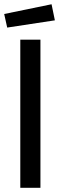

<svg xmlns="http://www.w3.org/2000/svg" viewBox="-30 -895 281 915"><path d="M66.7 -706H162.7V0H66.7ZM-10 -828.3 215.7 -874.7 231.5 -798.1 4.3 -763.6Z"/></svg>

Font: Lineal Thin
Style: Regular
Weight: 200
Designer: Created by Frank Adebiaye with contributions from Anton Moglia & Ariel Martín Pérez
Created by Frank ADEBIAYE with FontF
Foundry: Velvetyne Type Foundry
Version: Version 2.000;Glyphs 3.2 (3227)